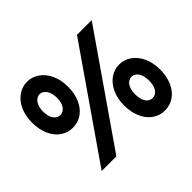

<svg xmlns="http://www.w3.org/2000/svg" viewBox="-164 -986 1237 1237"><g transform="rotate(-45 455.0 -367.0)"><path d="M273 0H139L647 -733H781ZM206 -747Q250 -747 287.5 -721.5Q325 -696 347.5 -648.5Q370 -601 370 -538Q370 -475 348.5 -427Q327 -379 289.5 -353.5Q252 -328 206 -328Q160 -328 122.5 -353.5Q85 -379 63.5 -427Q42 -475 42 -538Q42 -601 64.5 -648.5Q87 -696 124.5 -721.5Q162 -747 206 -747ZM206 -443Q232 -443 250.5 -467Q269 -491 269 -538Q269 -570 259.5 -591Q250 -612 236 -622.5Q222 -633 206 -633Q190 -633 176 -622.5Q162 -612 152.5 -591Q143 -570 143 -538Q143 -491 161.5 -467Q180 -443 206 -443ZM704 -406Q748 -406 785.5 -380.5Q823 -355 845.5 -307.5Q868 -260 868 -197Q868 -134 846.5 -86Q825 -38 787.5 -12.5Q750 13 704 13Q658 13 620.5 -12.5Q583 -38 561.5 -86Q540 -134 540 -197Q540 -260 562.5 -307.5Q585 -355 622.5 -380.5Q660 -406 704 -406ZM704 -100Q731 -100 749 -124.5Q767 -149 767 -197Q767 -229 758 -251Q749 -273 734.5 -283.5Q720 -294 704 -294Q688 -294 673.5 -283.5Q659 -273 650 -251Q641 -229 641 -197Q641 -149 659 -124.5Q677 -100 704 -100Z"/></g></svg>

Font: Kreadon
Style: Regular
Weight: 400
Designer: kohakuno
Foundry: StudioGnu
Version: Version 1.000;Glyphs 3.1.2 (3151)